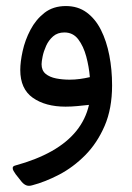

<svg xmlns="http://www.w3.org/2000/svg" viewBox="-20 -346 434 629"><path d="M271.5 -2.4Q260.7 44.9 230.2 82.8Q199.7 120.6 149.7 148.9Q99.6 177.2 29.8 196.3Q22.5 198.2 21.7 203.1Q21 208 24.2 213.6Q27.3 219.2 31.2 224.6L51.3 250Q58.6 258.3 66.4 261.2Q74.2 264.2 85 261.2Q127.9 250 173.8 226.1Q219.7 202.1 259 162.6Q298.3 123 322.8 66.4Q347.2 9.8 347.2 -66.4Q347.2 -118.2 338.1 -164.8Q329.1 -211.4 310.8 -247.8Q292.5 -284.2 263.9 -305.2Q235.4 -326.2 195.8 -326.2Q154.3 -326.2 125.7 -304Q97.2 -281.7 79.6 -248Q62 -214.4 54.2 -178.7Q46.4 -143.1 46.4 -116.7Q46.4 -54.7 87.6 -25.6Q128.9 3.4 194.8 3.4Q213.4 3.4 233.4 1.5Q253.4 -0.5 271.5 -2.4ZM116.2 -135.7Q116.2 -144 119.6 -160.9Q123 -177.7 131.1 -195.8Q139.2 -213.9 153.8 -226.8Q168.5 -239.7 190.9 -239.7Q219.2 -239.7 236.3 -217.3Q253.4 -194.8 262.5 -161.1Q271.5 -127.4 274.4 -93.3Q257.8 -89.4 241.2 -87.2Q224.6 -85 208 -85Q185.1 -85 163.8 -89.1Q142.6 -93.3 129.4 -104.2Q116.2 -115.2 116.2 -135.7Z"/></svg>

Font: Sahel VF Regular
Style: Regular
Weight: 400
Foundry: Saber Rastikerdar (saber.rastikerdar@gmail.com)
Version: Version 3.4.0